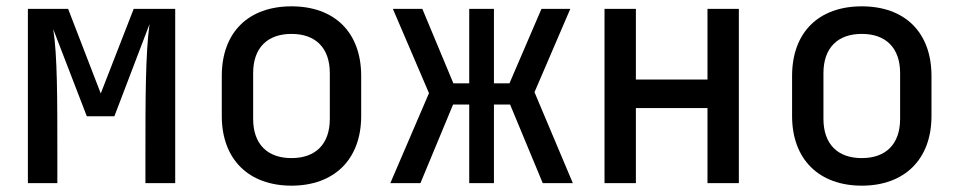

<svg xmlns="http://www.w3.org/2000/svg" viewBox="-20 -578 3040 606"><path d="M68 0H161V-87C161 -272 161 -404 148 -486L254 -211H341L452 -502C439 -409 439 -262 439 -87V0H533V-550H402L298 -283L195 -550H68Z M900 8C1034 8 1120 -74 1120 -212V-338C1120 -477 1035 -558 900 -558C765 -558 680 -477 680 -338V-212C680 -74 766 8 900 8ZM900 -79C825 -79 779 -122 779 -203V-347C779 -428 825 -471 900 -471C975 -471 1021 -428 1021 -347V-203C1021 -122 975 -79 900 -79Z M1212 0H1307L1410 -248H1461V0H1539V-248H1590L1693 0H1788L1667 -287L1780 -550H1689L1588 -315H1539V-550H1461V-315H1411L1313 -550H1220L1334 -284Z M1888 0H1987V-237H2213V0H2312V-550H2213V-327H1987V-550H1888Z M2700 8C2834 8 2920 -74 2920 -212V-338C2920 -477 2835 -558 2700 -558C2565 -558 2480 -477 2480 -338V-212C2480 -74 2566 8 2700 8ZM2700 -79C2625 -79 2579 -122 2579 -203V-347C2579 -428 2625 -471 2700 -471C2775 -471 2821 -428 2821 -347V-203C2821 -122 2775 -79 2700 -79Z"/></svg>

Font: JetBrains Mono Medium
Style: Regular
Weight: 436
Monospace: yes
Designer: Philipp Nurullin, Konstantin Bulenkov
Foundry: JetBrains
Version: Version 2.305